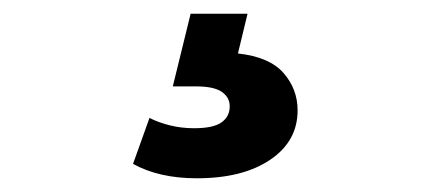

<svg xmlns="http://www.w3.org/2000/svg" viewBox="-20 -28 640 280"><path d="M267 232Q212 232 174 211L198 144Q212 151 228.5 155Q245 159 263 159Q291 159 303 150.5Q315 142 315 127Q315 114 303.5 106Q292 98 266 98H232L258 -8H341L327 50Q373 55 393.5 78.5Q414 102 414 133Q414 178 374 205Q334 232 267 232Z"/></svg>

Font: Montserrat
Style: Bold
Weight: 700
Designer: Julieta Ulanovsky
Foundry: Julieta Ulanovsky
Version: Version 9.000; ttfautohint (v1.8.4.7-5d5b)